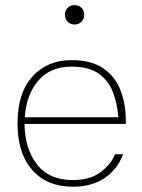

<svg xmlns="http://www.w3.org/2000/svg" viewBox="-20 -722 552 748"><path d="M75.7 -239.3Q76.2 -143.6 123.8 -82Q171.4 -20.5 264.2 -20.5Q330.1 -20.5 371.1 -50.8Q412.1 -81.1 428.2 -121.1H459.5Q437 -61 386.7 -27.8Q336.4 5.4 264.2 5.4Q163.1 5.4 105.7 -59.6Q48.3 -124.5 48.3 -241.7Q48.3 -359.9 106.2 -423.8Q164.1 -487.8 259.3 -487.8Q335.9 -487.8 382.8 -455.6Q429.7 -423.3 450.7 -367.2Q471.7 -311 470.2 -239.3ZM76.7 -265.1H440.9Q437 -320.3 419.2 -365Q401.4 -409.7 363.3 -436Q325.2 -462.4 259.3 -462.4Q175.3 -462.4 128.7 -407.2Q82 -352.1 76.7 -265.1ZM232.9 -664.6Q232.9 -680.2 243.4 -691.2Q253.9 -702.1 270.5 -702.1Q287.6 -702.1 297.9 -691.2Q308.1 -680.2 308.1 -664.6Q308.1 -648.9 297.9 -637.7Q287.6 -626.5 270.5 -626.5Q253.9 -626.5 243.4 -637.7Q232.9 -648.9 232.9 -664.6Z"/></svg>

Font: Estedad-FD Thin
Style: Regular
Weight: 100
Designer: Amin Abedi
Version: Version 7.3